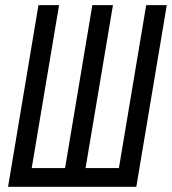

<svg xmlns="http://www.w3.org/2000/svg" viewBox="-20 -718 661 738"><path d="M11 0H503.9L621.1 -698.2H541.9L437.1 -72.1H308.9L414.1 -698.2H334.9L230.1 -72.1H101.9L207 -698.2H127.8Z"/></svg>

Font: Margiela Mono Italic Italic
Style: Regular
Weight: 400
Designer: Mike Abbink, Paul van der Laan, Pieter van Rosmalen
Foundry: Bold Monday
Version: Version 2.003 2021